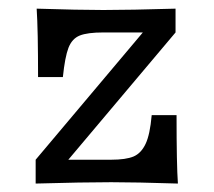

<svg xmlns="http://www.w3.org/2000/svg" viewBox="-20 -435 506 455"><path d="M64.5 -56.5 318.5 -358.1H225Q187.1 -358.1 169 -350.8Q150.8 -343.5 142.3 -321.8Q133.9 -300 129 -252.4H70.2Q70.2 -305.6 69.4 -348Q68.5 -390.3 66.9 -414.5Q166.9 -411.3 225 -411.3Q287.9 -411.3 396 -414.5V-358.1L141.9 -56.5H243.5Q278.2 -56.5 296.4 -64.1Q314.5 -71.8 325 -94Q335.5 -116.1 339.5 -162.1H398.4Q398.4 -44.4 401.6 0Q301.6 -3.2 243.5 -3.2Q177.4 -3.2 64.5 0Z"/></svg>

Font: Playfair Micro SmCond SmLight
Style: Regular
Weight: 360
Width: 4
Designer: Claus Eggers Sørensen
Foundry: Claus Eggers Sørensen
Version: Version 2.100;Glyphs 3.2 (3219)